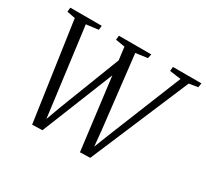

<svg xmlns="http://www.w3.org/2000/svg" viewBox="-149 -966 1282 1196"><g transform="rotate(30 492.0 -368.0)"><path d="M199.5 7 97.5 -701 38 -712.5 41 -743H267L264 -712.5L176.5 -701.5L244 -182.5L263.5 -30L245.5 -32L295 -168L473.5 -628.5L502 -567L272.5 5ZM543.5 7 454.5 -701.5 387.5 -712.5 390.5 -743H623.5L617 -712.5L532.5 -701L592.5 -175L606.5 -30L589 -32.5L644.5 -174L857.5 -701.5L776.5 -712.5L779.5 -743H984L979.5 -712.5L916 -702L616.5 5Z"/></g></svg>

Font: Merriweather 72pt Light
Style: Italic
Weight: 300
Italic angle: -7.8°
Version: Version 2.101